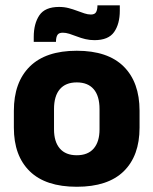

<svg xmlns="http://www.w3.org/2000/svg" viewBox="-20 -700 586 734"><path d="M273.5 14Q154.5 14 93.8 -45.2Q33 -104.5 33 -212V-276.5Q33 -385.5 94 -445.8Q155 -506 273.5 -506Q392 -506 452.8 -445.8Q513.5 -385.5 513.5 -276.5V-212Q513.5 -104.5 453 -45.2Q392.5 14 273.5 14ZM273.5 -106.5Q316 -106.5 338.2 -132.2Q360.5 -158 360.5 -205.5V-283Q360.5 -333 338.2 -359Q316 -385 273.5 -385Q231 -385 208.8 -359Q186.5 -333 186.5 -283V-205.5Q186.5 -158 208.8 -132.2Q231 -106.5 273.5 -106.5ZM341 -546.5Q323 -546.5 306.2 -550.5Q289.5 -554.5 274.2 -560.5Q259 -566.5 245.2 -570.8Q231.5 -575 220 -575Q205.5 -575 200 -567Q194.5 -559 194 -542.5V-540H109V-559Q109 -609.5 130.5 -641.5Q152 -673.5 206 -673.5Q225.5 -673.5 242.5 -669Q259.5 -664.5 274.5 -658.8Q289.5 -653 302.8 -648.8Q316 -644.5 327.5 -644.5Q341.5 -644.5 346.8 -652.8Q352 -661 352.5 -677V-679.5H438V-659Q438 -608.5 416.2 -577.5Q394.5 -546.5 341 -546.5Z"/></svg>

Font: Anek Gurmukhi
Style: Bold
Weight: 700
Designer: Sarang Kulkarni (Gurmukhi), Yesha Goshar (Latin)
Foundry: Ek Type
Version: Version 1.003